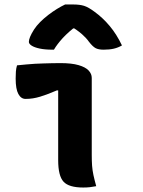

<svg xmlns="http://www.w3.org/2000/svg" viewBox="-20 -832 640 858"><path d="M240 -116Q240 -139 240 -169.5Q240 -200 240 -233.5Q240 -267 240 -301.5Q240 -336 240 -368.5Q240 -401 240 -428H234Q213 -419 194.5 -412Q176 -405 159.5 -400Q143 -395 127 -392.5Q111 -390 94 -390Q74 -390 62 -412Q50 -434 50 -481Q50 -498 51 -512Q52 -526 56 -540Q78 -542 97.5 -544Q117 -546 136 -547Q155 -548 173.5 -548.5Q192 -549 211 -549.5Q230 -550 250 -550Q300 -550 331 -541Q362 -532 376 -517Q390 -502 390 -484Q390 -434 390 -387Q390 -340 390 -296.5Q390 -253 390 -213.5Q390 -174 390 -139Q390 -112 391.5 -91.5Q393 -71 397.5 -50Q402 -29 410 0Q395 3 381.5 4.5Q368 6 352 6Q288 6 264 -20Q240 -46 240 -116ZM271 -812Q280 -812 287 -812Q294 -812 307 -812Q336 -812 355.5 -806Q375 -800 403 -779Q421 -766 438 -750Q455 -734 470.5 -715.5Q486 -697 499.5 -675.5Q513 -654 525 -629Q508 -619 488.5 -614.5Q469 -610 443 -610Q420 -610 407 -617Q394 -624 377 -646Q365 -663 345.5 -680Q326 -697 288 -721L343 -705H277L330 -723Q285 -689 260 -661.5Q235 -634 221 -610H215Q181 -610 157.5 -615Q134 -620 121.5 -628Q109 -636 109 -645Q109 -654 114.5 -667.5Q120 -681 132 -700Q143 -717 159.5 -733.5Q176 -750 195.5 -765Q215 -780 234.5 -792Q254 -804 271 -812Z"/></svg>

Font: Recursive Monospace Casual ExtraBold
Style: Regular
Weight: 800
Version: Version 1.047